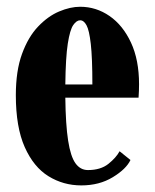

<svg xmlns="http://www.w3.org/2000/svg" viewBox="-20 -552 470 582"><path d="M226.5 10Q172 10 127 -17.8Q82 -45.5 55 -106Q28 -166.5 28 -263.5Q28 -337.5 46.8 -388.8Q65.5 -440 95.5 -471.5Q125.5 -503 159.2 -517.2Q193 -531.5 223 -531.5Q271.5 -531.5 312 -503.5Q352.5 -475.5 377 -423Q401.5 -370.5 401.5 -296.5Q401.5 -277 400 -256H178Q179 -174 186.5 -125.8Q194 -77.5 208.8 -57Q223.5 -36.5 246.5 -36.5Q285 -36.5 308.5 -55.2Q332 -74 342.5 -93.5L375.5 -67Q362.5 -39.5 321.8 -14.8Q281 10 226.5 10ZM223 -490.5Q212 -490.5 202 -476Q192 -461.5 185.5 -419.8Q179 -378 178 -296H260Q260 -377 255.2 -418.8Q250.5 -460.5 242.2 -475.5Q234 -490.5 223 -490.5Z"/></svg>

Font: Imbue 10pt Black
Style: Regular
Weight: 900
Designer: Tyler Finck
Foundry: Etcetera Type Company
Version: Version 1.102; ttfautohint (v1.8.3)